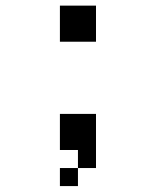

<svg xmlns="http://www.w3.org/2000/svg" viewBox="-20 -582 540 665"><path d="M312.5 -437.5H187.5V-562.5H312.5ZM187.5 0H250V62.5H187.5ZM187.5 -187.5H312.5V0H250V-62.5H187.5Z"/></svg>

Font: ChillBitmapSE 16px
Style: Regular
Weight: 400
Designer: Designed by Warren2060
Foundry: ChillType
Version: Version 1.000